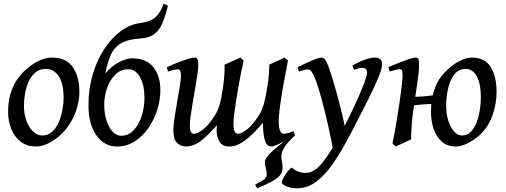

<svg xmlns="http://www.w3.org/2000/svg" viewBox="-20 -766 2712 1030"><path d="M405.8 -272.9Q405.8 -208 376 -141.8Q346.2 -75.7 291.5 -30.8Q266.1 -9.8 234.4 5.1Q202.6 20 173.3 20Q126 20 92.5 -4.6Q59.1 -29.3 41.3 -72Q23.4 -114.7 23.4 -168Q23.4 -237.8 49.3 -298.6Q75.2 -359.4 140.1 -410.2Q165 -429.7 196.5 -443.4Q228 -457 259.3 -457Q335.9 -457 370.8 -405.5Q405.8 -354 405.8 -272.9ZM321.3 -242.2Q321.3 -316.9 295.2 -356.7Q269 -396.5 225.6 -396.5Q192.4 -396.5 169.9 -377.4Q147.5 -358.4 133.8 -328.4Q120.1 -298.3 114.3 -263.9Q108.4 -229.5 108.4 -198.2Q108.4 -154.8 121.6 -118.7Q134.8 -82.5 157.2 -60.8Q179.7 -39.1 206.5 -39.1Q237.8 -39.1 259.8 -59.1Q281.7 -79.1 295.2 -110.6Q308.6 -142.1 314.9 -177.2Q321.3 -212.4 321.3 -242.2Z M734.4 -559.6Q666.5 -555.7 629.6 -533.9Q592.8 -512.2 574.7 -471.9Q556.6 -431.6 544.9 -372.1Q580.6 -413.6 620.1 -433.3Q659.7 -453.1 689 -453.1Q765.1 -453.1 802.7 -405.5Q840.3 -357.9 840.3 -283.2Q840.3 -230 823.5 -176.5Q806.6 -123 775.4 -78.4Q744.1 -33.7 701.7 -6.8Q659.2 20 608.4 20Q539.6 20 497.1 -39.8Q454.6 -99.6 454.6 -202.1Q454.6 -288.6 477.1 -365.2Q499.5 -441.9 538.3 -501.5Q577.1 -561 626.7 -597.9Q676.3 -634.8 730.5 -642.1Q793 -650.4 818.4 -677.7Q843.8 -705.1 857.9 -745.6Q870.1 -742.2 880.9 -734.9Q869.1 -687 854 -648.2Q838.9 -609.4 811.3 -585.9Q783.7 -562.5 734.4 -559.6ZM668.9 -394.5Q627 -394.5 598.1 -365.5Q569.3 -336.4 554.2 -293Q539.1 -249.5 539.1 -205.6Q539.1 -155.8 551.8 -117.9Q564.5 -80.1 585.2 -58.8Q606 -37.6 629.4 -37.6Q668.5 -37.6 696.5 -66.9Q724.6 -96.2 739.7 -143.1Q754.9 -189.9 754.9 -242.7Q754.9 -310.1 731 -352.3Q707 -394.5 668.9 -394.5Z M1554.7 -62 1562.5 -39.6Q1553.7 -32.2 1542 -22.9Q1530.3 -13.7 1522 -6.8L1512.7 -15.1Q1496.1 -2 1470.7 9Q1445.3 20 1435.1 20Q1418.5 20 1409.2 5.1Q1399.9 -9.8 1395.5 -36.1Q1393.6 -46.4 1391.8 -67.6Q1390.1 -88.9 1390.1 -106.9Q1333 -40 1291 -10Q1249 20 1209.5 20Q1172.9 20 1157.5 -6.3Q1142.1 -32.7 1142.1 -64.9Q1142.1 -77.6 1143.6 -93.8Q1087.4 -31.2 1051.3 -5.6Q1015.1 20 978.5 20Q949.7 20 929.9 0.7Q910.2 -18.6 910.2 -65.9Q910.2 -93.8 916.3 -135Q922.4 -176.3 930.4 -220.7Q938.5 -265.1 944.6 -302.7Q950.7 -340.3 950.7 -361.3Q950.7 -380.4 945.6 -387.2Q940.4 -394 932.1 -394Q925.3 -394 912.1 -390.9Q898.9 -387.7 881.3 -382.3L875 -405.3Q906.2 -419.9 936.5 -431.6Q966.8 -443.4 989.5 -450.2Q1012.2 -457 1020 -457Q1034.7 -457 1039.3 -449.2Q1043.9 -441.4 1043.9 -416Q1043.9 -399.9 1039.3 -368.4Q1034.7 -336.9 1028.1 -298.1Q1021.5 -259.3 1014.6 -219.7Q1007.8 -180.2 1003.2 -147.2Q998.5 -114.3 998.5 -95.7Q998.5 -65.9 1005.1 -57.1Q1011.7 -48.3 1019 -48.3Q1037.1 -48.3 1066.4 -69.3Q1095.7 -90.3 1130.9 -144Q1150.9 -175.3 1159.7 -209.2Q1168.5 -243.2 1175.8 -293Q1182.1 -337.4 1183.8 -367.7Q1185.5 -397.9 1184.6 -418.9Q1192.9 -422.9 1210.2 -430.7Q1227.5 -438.5 1244.6 -446Q1261.7 -453.6 1270 -457L1287.1 -440.9Q1275.9 -391.1 1266.1 -339.1Q1256.3 -287.1 1248.8 -239.7Q1241.2 -192.4 1236.8 -156.5Q1232.4 -120.6 1232.4 -102.5Q1232.4 -67.4 1240.2 -57.9Q1248 -48.3 1258.8 -48.3Q1272.5 -48.3 1301.8 -69.1Q1331.1 -89.8 1366.2 -143.1Q1385.7 -172.4 1395.3 -207.8Q1404.8 -243.2 1413.1 -293Q1420.4 -337.4 1422.6 -367.9Q1424.8 -398.4 1424.3 -418.9Q1432.6 -422.9 1449.5 -430.7Q1466.3 -438.5 1482.9 -446Q1499.5 -453.6 1507.3 -457L1524.9 -440.9Q1511.2 -372.1 1499.8 -307.4Q1488.3 -242.7 1481.7 -193.1Q1475.1 -143.6 1475.1 -119.1Q1475.1 -78.6 1483.2 -63.5Q1491.2 -48.3 1500 -48.3Q1508.8 -48.3 1522.2 -51.5Q1535.6 -54.7 1554.7 -62ZM1349.1 223.6Q1381.8 208 1396 197.3Q1410.2 186.5 1410.9 171.1Q1411.6 155.8 1403.8 126.5Q1397.9 106.9 1403.8 90.6Q1409.7 74.2 1434.1 51.3Q1452.1 34.7 1479.5 12.5Q1506.8 -9.8 1548.3 -44.9L1562.5 -39.6Q1525.9 -5.4 1509.8 18.3Q1493.7 42 1490.7 60.3Q1487.8 78.6 1491.7 96.7Q1499.5 132.3 1492.7 155Q1485.8 177.7 1454.8 197.5Q1423.8 217.3 1359.9 244.1Q1352.1 233.9 1349.1 223.6Z M1841.8 -24.4 1782.7 50.3 1766.6 36.1Q1759.3 -5.9 1746.8 -62.7Q1734.4 -119.6 1720 -177.7Q1705.6 -235.8 1691.2 -283.2Q1676.8 -330.6 1666 -354Q1654.8 -378.9 1647.2 -386.5Q1639.6 -394 1630.9 -394Q1624.5 -394 1609.6 -390.1Q1594.7 -386.2 1583 -382.3L1576.2 -405.3Q1615.2 -424.8 1652.8 -440.9Q1690.4 -457 1704.1 -457Q1717.8 -457 1726.6 -442.9Q1735.4 -428.7 1747.1 -395Q1761.7 -354 1779.3 -292Q1796.9 -230 1813.7 -159.9Q1830.6 -89.8 1841.8 -24.4ZM2029.3 -419.9Q2029.3 -397.9 2011 -352.8Q1992.7 -307.6 1954.6 -231.2Q1916.5 -154.8 1856.4 -40Q1812.5 44.4 1768.6 108.4Q1724.6 172.4 1677 208.3Q1629.4 244.1 1573.2 244.1Q1541 244.1 1516.1 233.2Q1491.2 222.2 1491.2 212.9Q1491.2 205.1 1500.7 187.7Q1510.3 170.4 1522.9 154.3Q1535.6 138.2 1544.4 133.3Q1566.9 150.9 1584.7 156.2Q1602.5 161.6 1620.6 161.6Q1664.1 161.6 1707.3 109.4Q1750.5 57.1 1800.3 -36.1Q1826.2 -84 1852.3 -137.2Q1878.4 -190.4 1900.4 -239.5Q1922.4 -288.6 1935.8 -325.2Q1949.2 -361.8 1949.2 -376.5Q1949.2 -402.3 1923.3 -402.3Q1905.8 -402.3 1879.9 -391.1L1870.1 -414.1Q1905.3 -434.1 1937 -445.6Q1968.8 -457 1987.8 -457Q2004.4 -457 2016.8 -450.7Q2029.3 -444.3 2029.3 -419.9Z M2185.5 -18.6Q2177.2 -14.2 2160.2 -6.3Q2143.1 1.5 2126.7 9Q2110.4 16.6 2103 20L2085.4 3.4Q2095.7 -44.9 2105.2 -101.3Q2114.7 -157.7 2122.6 -210.9Q2130.4 -264.2 2135 -304.7Q2139.6 -345.2 2139.6 -362.3Q2139.6 -384.8 2134.8 -389.9Q2129.9 -395 2121.1 -395Q2115.2 -395 2099.4 -390.6Q2083.5 -386.2 2070.8 -382.3L2063.5 -406.2Q2091.3 -418 2121.3 -429.7Q2151.4 -441.4 2175.5 -449.2Q2199.7 -457 2209 -457Q2222.7 -457 2225.3 -447.5Q2228 -438 2228 -415.5Q2228 -381.8 2219 -322.3Q2210 -262.7 2197.3 -175.8Q2190.4 -130.4 2188 -88.9Q2185.5 -47.4 2185.5 -18.6ZM2644 -272.9Q2644 -208 2619.9 -141.8Q2595.7 -75.7 2541 -30.8Q2515.1 -9.8 2483.4 5.1Q2451.7 20 2425.3 20Q2381.3 20 2351.8 -4.6Q2322.3 -29.3 2307.1 -72Q2292 -114.7 2292 -168Q2292 -237.8 2314.9 -298.6Q2337.9 -359.4 2401.4 -410.2Q2425.8 -430.2 2455.6 -443.6Q2485.4 -457 2511.2 -457Q2582 -457 2613 -405.5Q2644 -354 2644 -272.9ZM2559.6 -242.2Q2559.6 -316.9 2537.6 -356.7Q2515.6 -396.5 2477.5 -396.5Q2447.3 -396.5 2427.2 -377.4Q2407.2 -358.4 2395.5 -328.4Q2383.8 -298.3 2378.7 -263.9Q2373.5 -229.5 2373.5 -198.2Q2373.5 -154.8 2385 -118.7Q2396.5 -82.5 2415.8 -60.8Q2435.1 -39.1 2458.5 -39.1Q2486.3 -39.1 2505.9 -59.1Q2525.4 -79.1 2537.1 -110.6Q2548.8 -142.1 2554.2 -177.2Q2559.6 -212.4 2559.6 -242.2ZM2328.6 -243.2 2313 -208.5Q2277.3 -208.5 2247.6 -205.8Q2217.8 -203.1 2179.2 -198.7L2168 -210Q2170.4 -217.3 2175 -228Q2179.7 -238.8 2184.1 -246.6Q2231 -246.6 2259.8 -249.5Q2288.6 -252.4 2317.9 -256.3Z"/></svg>

Font: Gentium Book Plus
Style: Italic
Weight: 400
Italic angle: -8°
Designer: Victor Gaultney, Annie Olsen, Iska Routamaa, Becca Hirsbrunner
Foundry: SIL International
Version: Version 6.101